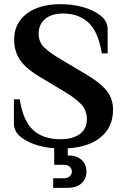

<svg xmlns="http://www.w3.org/2000/svg" viewBox="-20 -698 601 924"><path d="M273 17Q219 17 167 3Q115 -11 81 -38Q47 -65 47 -103V-220H75Q91 -116 139.5 -72Q188 -28 272 -28Q329 -28 363.5 -52.5Q398 -77 398 -125Q398 -168 370.5 -196.5Q343 -225 295 -254L172 -328Q104 -368 76 -410Q48 -452 48 -507Q48 -586 108.5 -632Q169 -678 272 -678Q327 -678 378.5 -664Q430 -650 464 -623Q498 -596 498 -558V-441H470Q453 -545 406 -589Q359 -633 283 -633Q229 -633 197.5 -607Q166 -581 166 -536Q166 -494 194.5 -468Q223 -442 270 -414L393 -341Q461 -301 492.5 -262.5Q524 -224 524 -169Q524 -83 459 -33Q394 17 273 17ZM236 206V160H286Q305 160 315.5 150.5Q326 141 326 128Q326 114 315.5 104.5Q305 95 286 95H241V0H306V50Q348 50 372 71Q396 92 396 128Q396 163 372 184.5Q348 206 306 206Z"/></svg>

Font: El Messiri
Style: Bold
Weight: 700
Designer: Mohamed Gaber
Foundry: Kief Type Foundry
Version: Version 2.020; ttfautohint (v1.8.3)